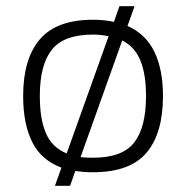

<svg xmlns="http://www.w3.org/2000/svg" viewBox="-20 -548 603 622"><path d="M158 54 179 -5Q114 -29 84.5 -87.5Q55 -146 55 -237Q55 -357 109 -420.5Q163 -484 281 -484Q320 -484 349 -477L367 -528H416L393 -464Q452 -438 480 -380.5Q508 -323 508 -237Q508 -116 454.5 -53Q401 10 281 10Q265 10 251.5 9Q238 8 224 6L207 54ZM196 -51 332 -431Q321 -433 308 -434.5Q295 -436 281 -436Q187 -436 148 -387Q109 -338 109 -237Q109 -162 129 -116Q149 -70 196 -51ZM281 -37Q376 -37 414.5 -86Q453 -135 453 -237Q453 -307 435 -351.5Q417 -396 376 -417L241 -39Q250 -38 260 -37.5Q270 -37 281 -37Z"/></svg>

Font: Kanit ExtraLight
Style: Regular
Weight: 275
Designer: Katatrad Team
Foundry: CadsonDemak
Version: Version 2.000; ttfautohint (v1.8.3)